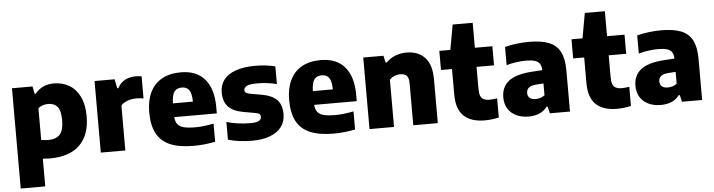

<svg xmlns="http://www.w3.org/2000/svg" viewBox="-53 -993 5453 1466"><g transform="rotate(-5 2673.0 -260.0)"><path d="M53.5 -548.5H211L222.5 -491H230.5Q254.5 -522 291 -539.8Q327.5 -557.5 374.5 -557.5Q438.5 -557.5 490 -528.5Q541.5 -499.5 572.2 -438.5Q603 -377.5 603 -285Q603 -142 524.5 -65.8Q446 10.5 296 10.5Q274.5 10.5 241.5 7.5V220H53.5ZM414 -270.5Q414 -345 389.2 -375Q364.5 -405 317.5 -405Q296 -405 275.8 -398.2Q255.5 -391.5 241.5 -378.5V-136Q271.5 -131 295.5 -131Q356.5 -131 385.2 -163.5Q414 -196 414 -270.5Z M686.5 -548.5H840L854.5 -478.5H863Q883.5 -518.5 919.5 -537.8Q955.5 -557 1003 -557Q1023.5 -557 1047.5 -553V-383.5Q1025.5 -388.5 991 -388.5Q956.5 -388.5 924.2 -376.8Q892 -365 874.5 -344.5V0H686.5Z M1595 -221H1268.5Q1271.5 -186.5 1286.2 -166.8Q1301 -147 1333.8 -138.2Q1366.5 -129.5 1424.5 -129.5Q1484.5 -129.5 1563.5 -145.5V-6.5Q1481 10.5 1397.5 10.5Q1287 10.5 1217.5 -19.2Q1148 -49 1114.8 -111.8Q1081.5 -174.5 1081.5 -274.5Q1081.5 -363.5 1112.2 -427Q1143 -490.5 1202.5 -524Q1262 -557.5 1347.5 -557.5Q1469 -557.5 1532 -482.8Q1595 -408 1595 -268.5ZM1268 -326.5H1421Q1420 -389 1401.8 -415Q1383.5 -441 1345.5 -441Q1306.5 -441 1287.8 -415Q1269 -389 1268 -326.5Z M1662 -14V-149.5Q1702 -137.5 1748.5 -131Q1795 -124.5 1842.5 -124.5Q1889 -124.5 1908.5 -134.8Q1928 -145 1928 -165Q1928 -179.5 1919.8 -187Q1911.5 -194.5 1891 -198L1797 -214.5Q1719 -228.5 1682.5 -268Q1646 -307.5 1646 -376Q1646 -432 1676 -472.5Q1706 -513 1767.2 -535.2Q1828.5 -557.5 1919 -557.5Q1960 -557.5 2000.2 -552.8Q2040.5 -548 2071.5 -539.5V-404Q2040 -412.5 2001.8 -417.5Q1963.5 -422.5 1924.5 -422.5Q1865.5 -422.5 1842.8 -411Q1820 -399.5 1820 -380Q1820 -367.5 1828.5 -360.2Q1837 -353 1857.5 -349L1951.5 -332.5Q2027 -319 2064.5 -281.5Q2102 -244 2102 -171.5Q2102 -115 2071.8 -74.2Q2041.5 -33.5 1984 -11.5Q1926.5 10.5 1846 10.5Q1741.5 10.5 1662 -14Z M2667.5 -221H2341Q2344 -186.5 2358.8 -166.8Q2373.5 -147 2406.2 -138.2Q2439 -129.5 2497 -129.5Q2557 -129.5 2636 -145.5V-6.5Q2553.5 10.5 2470 10.5Q2359.5 10.5 2290 -19.2Q2220.5 -49 2187.2 -111.8Q2154 -174.5 2154 -274.5Q2154 -363.5 2184.8 -427Q2215.5 -490.5 2275 -524Q2334.5 -557.5 2420 -557.5Q2541.5 -557.5 2604.5 -482.8Q2667.5 -408 2667.5 -268.5ZM2340.5 -326.5H2493.5Q2492.5 -389 2474.2 -415Q2456 -441 2418 -441Q2379 -441 2360.2 -415Q2341.5 -389 2340.5 -326.5Z M2746 -548.5H2900.5L2913 -495H2921.5Q2950.5 -525.5 2990.8 -541.5Q3031 -557.5 3078.5 -557.5Q3166.5 -557.5 3218 -503.2Q3269.5 -449 3269.5 -334.5V0H3081.5V-322.5Q3081.5 -363 3065.2 -379.8Q3049 -396.5 3017 -396.5Q2993.5 -396.5 2971 -387.2Q2948.5 -378 2934 -361.5V0H2746Z M3737 -149V-2Q3714.5 3.5 3685.2 7Q3656 10.5 3629.5 10.5Q3523 10.5 3468.2 -42.2Q3413.5 -95 3413.5 -204.5V-402H3329V-548.5H3413.5L3448 -740H3601.5V-548.5H3735.5V-402H3601.5V-233.5Q3601.5 -199 3609.5 -179.5Q3617.5 -160 3634.8 -151.8Q3652 -143.5 3682.5 -143.5Q3703 -143.5 3737 -149Z M4282.5 -314V0H4128.5L4115.5 -52H4107Q4084 -20 4048 -4.8Q4012 10.5 3966.5 10.5Q3910 10.5 3868.8 -10Q3827.5 -30.5 3806 -67Q3784.5 -103.5 3784.5 -151.5Q3784.5 -232.5 3841.8 -276.8Q3899 -321 4022.5 -328.5L4099.5 -333.5Q4098.5 -364.5 4086.8 -382.5Q4075 -400.5 4049.8 -408.5Q4024.5 -416.5 3980.5 -416.5Q3947 -416.5 3906.8 -411Q3866.5 -405.5 3831.5 -395V-534.5Q3872.5 -545.5 3921.8 -551.5Q3971 -557.5 4015.5 -557.5Q4111.5 -557.5 4169.5 -534.2Q4227.5 -511 4255 -458Q4282.5 -405 4282.5 -314ZM4099.5 -141V-231.5L4042.5 -227.5Q4004.5 -225 3986.8 -210.2Q3969 -195.5 3969 -169.5Q3969 -144.5 3984.8 -131.2Q4000.5 -118 4030 -118Q4048.5 -118 4066.5 -123.5Q4084.5 -129 4099.5 -141Z M4750 -149V-2Q4727.5 3.5 4698.2 7Q4669 10.5 4642.5 10.5Q4536 10.5 4481.2 -42.2Q4426.5 -95 4426.5 -204.5V-402H4342V-548.5H4426.5L4461 -740H4614.5V-548.5H4748.5V-402H4614.5V-233.5Q4614.5 -199 4622.5 -179.5Q4630.5 -160 4647.8 -151.8Q4665 -143.5 4695.5 -143.5Q4716 -143.5 4750 -149Z M5295.5 -314V0H5141.5L5128.5 -52H5120Q5097 -20 5061 -4.8Q5025 10.5 4979.5 10.5Q4923 10.5 4881.8 -10Q4840.5 -30.5 4819 -67Q4797.5 -103.5 4797.5 -151.5Q4797.5 -232.5 4854.8 -276.8Q4912 -321 5035.5 -328.5L5112.5 -333.5Q5111.5 -364.5 5099.8 -382.5Q5088 -400.5 5062.8 -408.5Q5037.5 -416.5 4993.5 -416.5Q4960 -416.5 4919.8 -411Q4879.5 -405.5 4844.5 -395V-534.5Q4885.5 -545.5 4934.8 -551.5Q4984 -557.5 5028.5 -557.5Q5124.5 -557.5 5182.5 -534.2Q5240.5 -511 5268 -458Q5295.5 -405 5295.5 -314ZM5112.5 -141V-231.5L5055.5 -227.5Q5017.5 -225 4999.8 -210.2Q4982 -195.5 4982 -169.5Q4982 -144.5 4997.8 -131.2Q5013.5 -118 5043 -118Q5061.5 -118 5079.5 -123.5Q5097.5 -129 5112.5 -141Z"/></g></svg>

Font: Encode Sans ExtraBold
Style: Regular
Weight: 800
Designer: Multiple Designers
Foundry: Impallari Type
Version: Version 2.000